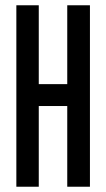

<svg xmlns="http://www.w3.org/2000/svg" viewBox="-20 -708 403 728"><path d="M42 0V-688H127V-389H235V-688H321V0H235V-306H127V0Z"/></svg>

Font: Saira UltraCondensed SemiBold
Style: Regular
Weight: 600
Width: 1
Designer: Hector Gatti with collaboration of the Omnibus-Type team
Foundry: Omnibus-Type
Version: Version 1.101